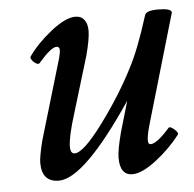

<svg xmlns="http://www.w3.org/2000/svg" viewBox="-40 -456 515 509"><g transform="rotate(-5 218.0 -201.5)"><path d="M97.2 13.2Q51.8 13.2 51.8 -38.1Q51.8 -53.2 62 -95.2L126 -311Q130.4 -327.6 129.4 -334.2Q128.4 -340.8 121.1 -340.8Q106.9 -340.8 73.2 -301.8Q70.3 -298.3 64 -301.8Q57.6 -305.2 53.2 -311.5Q48.8 -317.9 50.8 -320.8Q73.2 -353.5 112.5 -384.8Q151.9 -416 178.2 -416Q193.4 -416 201.7 -405.3Q210 -394.5 210 -376Q210 -354.5 198.2 -310.1L152.8 -160.2Q133.8 -99.6 133.8 -74.2Q133.8 -55.2 145 -55.2Q168.5 -55.2 221.2 -126.2Q273.9 -197.3 309.1 -266.1Q334.5 -313.5 362.8 -403.8Q366.2 -416 397.9 -416Q434.1 -416 434.1 -404.8L350.1 -117.2Q345.7 -102.1 343.5 -91.6Q341.3 -81.1 341.1 -74.5Q340.8 -67.9 342.5 -64.9Q344.2 -62 348.1 -62Q364.3 -62 398.9 -101.1Q402.8 -105 413.8 -95.5Q424.8 -85.9 421.9 -81.1Q396 -46.9 357.4 -16.8Q318.8 13.2 293 13.2Q259.8 13.2 259.8 -33.2Q259.8 -53.7 272 -100.1L295.9 -182.1Q164.6 13.2 97.2 13.2Z"/></g></svg>

Font: Junicode SmCond Medium
Style: Italic
Weight: 500
Width: 4
Italic angle: -11°
Designer: Peter S. Baker
Version: Version 2.206